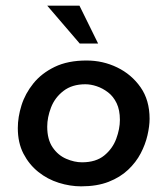

<svg xmlns="http://www.w3.org/2000/svg" viewBox="-20 -649 591 679"><path d="M267 10Q228 10 188 -2.5Q148 -15 115.5 -41Q83 -67 63 -105.5Q43 -144 43 -196Q43 -235 56 -276.5Q69 -318 98 -354Q127 -390 173.5 -412.5Q220 -435 286 -435Q344 -435 394.5 -410.5Q445 -386 477 -340.5Q509 -295 509 -229Q509 -203 501.5 -170.5Q494 -138 477.5 -106.5Q461 -75 433 -48.5Q405 -22 364 -6Q323 10 267 10ZM270 -75Q319 -75 348.5 -99Q378 -123 391 -158Q404 -193 404 -225Q404 -260 392.5 -284Q381 -308 362 -322.5Q343 -337 322 -344Q301 -351 282 -351Q235 -351 204.5 -327.5Q174 -304 160.5 -269Q147 -234 147 -201Q147 -156 166 -128Q185 -100 214 -87.5Q243 -75 270 -75ZM261 -629 327 -495H262L147 -629Z"/></svg>

Font: Josefin Sans Thin Medium
Style: Italic
Weight: 500
Italic angle: -7°
Version: Version 2.000